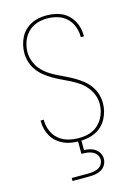

<svg xmlns="http://www.w3.org/2000/svg" viewBox="-141 -816 781 1109"><g transform="rotate(-15 250.0 -261.5)"><path d="M249 8Q225 8 201.5 4.5Q178 1 156.5 -8.5Q135 -18 116.5 -33.5Q98 -49 86 -69.5Q74 -90 68 -113Q62 -136 62 -160V-165H81V-160Q81 -129 93.5 -98.5Q106 -68 130 -47.5Q154 -27 185.5 -18.5Q217 -10 249 -10Q271 -10 292.5 -13.5Q314 -17 333.5 -26.5Q353 -36 369 -51.5Q385 -67 395.5 -86Q406 -105 411.5 -126.5Q417 -148 417 -170Q417 -198 407 -224.5Q397 -251 379 -272.5Q361 -294 338 -310Q315 -326 290 -338.5Q265 -351 239.5 -363Q214 -375 190 -389Q166 -403 144 -420.5Q122 -438 105.5 -461Q89 -484 80.5 -511Q72 -538 72 -565Q72 -589 77.5 -612.5Q83 -636 93.5 -657Q104 -678 121 -695Q138 -712 159 -723Q180 -734 203.5 -738.5Q227 -743 251 -743Q274 -743 297 -739Q320 -735 341 -725.5Q362 -716 379 -700Q396 -684 407.5 -664Q419 -644 424.5 -621Q430 -598 430 -575V-570H411V-575Q411 -606 399.5 -635.5Q388 -665 365.5 -686Q343 -707 312.5 -716Q282 -725 251 -725Q230 -725 209 -721Q188 -717 169 -707Q150 -697 135 -681.5Q120 -666 110.5 -647.5Q101 -629 96 -608Q91 -587 91 -566Q91 -538 101 -511Q111 -484 129 -462.5Q147 -441 170 -425Q193 -409 218 -396.5Q243 -384 268.5 -372Q294 -360 318 -346Q342 -332 364 -314.5Q386 -297 402.5 -274.5Q419 -252 427.5 -225Q436 -198 436 -170Q436 -145 430 -121.5Q424 -98 412.5 -76.5Q401 -55 383 -38Q365 -21 343 -10.5Q321 0 297 4Q273 8 249 8ZM150 220V202H250Q265 202 280 199.5Q295 197 308.5 190.5Q322 184 330.5 170.5Q339 157 339 142Q339 127 330.5 114Q322 101 308.5 94Q295 87 280 84.5Q265 82 250 82H240V-10H260V65Q277 65 294.5 69Q312 73 326.5 83Q341 93 349.5 109Q358 125 358 142Q358 161 348.5 178Q339 195 322.5 204.5Q306 214 287.5 217Q269 220 250 220Z"/></g></svg>

Font: Iosevka Thin
Style: Regular
Weight: 100
Monospace: yes
Designer: Belleve Invis
Foundry: Belleve Invis
Version: Version 32.5.0; ttfautohint (v1.8.4)